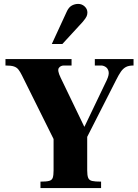

<svg xmlns="http://www.w3.org/2000/svg" viewBox="-20 -962 705 982"><path d="M187 0V-33Q218 -33 232 -37Q246 -41 250 -53.5Q254 -66 254 -90V-251L92 -577Q83 -595 74.5 -606Q66 -617 51.5 -622Q37 -627 8 -627V-660H346V-627H307Q290 -627 281 -614.5Q272 -602 290 -565L411 -314H412L526 -552Q539 -580 535.5 -596Q532 -612 520.5 -619.5Q509 -627 497 -627H465V-660H663V-627Q638 -627 623.5 -619Q609 -611 598 -595Q587 -579 574 -553L426 -262V-90Q426 -65 431 -52.5Q436 -40 451 -36.5Q466 -33 497 -33V0ZM245 -737 323 -906Q333 -926 348 -934Q363 -942 380 -942Q399 -942 413 -929Q427 -916 427 -898Q427 -888 423 -878.5Q419 -869 403 -850L299 -737Z"/></svg>

Font: Frank Ruhl Libre Black
Style: Regular
Weight: 900
Designer: Yanek Iontef
Foundry: Fontef
Version: Version 6.004